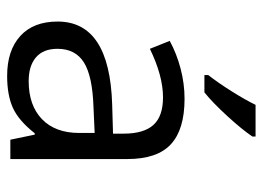

<svg xmlns="http://www.w3.org/2000/svg" viewBox="-122 -629 761 557"><g transform="rotate(90 258.5 -350.5)"><path d="M385.3 0 370.6 -70.8H366.7Q329.6 -23.9 292.7 -7.3Q255.9 9.3 200.2 9.3Q126.5 9.3 84.5 -28.8Q42.5 -66.9 42.5 -137.2Q42.5 -288.1 283.2 -295.4L367.7 -297.9V-328.6Q367.7 -387.2 342.5 -415Q317.4 -442.9 262.2 -442.9Q200.2 -442.9 121.6 -404.8L98.6 -462.4Q135.3 -482.4 179 -493.9Q222.7 -505.4 266.6 -505.4Q355.5 -505.4 398.4 -465.8Q441.4 -426.3 441.4 -339.4V0ZM215.3 -53.2Q285.6 -53.2 325.7 -91.8Q365.7 -130.4 365.7 -199.7V-244.6L290.5 -241.2Q200.7 -238.3 161.1 -213.4Q121.6 -188.5 121.6 -136.7Q121.6 -95.7 146.2 -74.5Q170.9 -53.2 215.3 -53.2ZM197.8 -574.2Q219.7 -602.1 244.9 -642.1Q270 -682.1 284.2 -711.4H376V-702.1Q356 -672.4 316.7 -629.4Q277.3 -586.4 248 -563H197.8Z"/></g></svg>

Font: Bpm'online Open Sans
Style: Regular
Weight: 400
Foundry: Ascender Corporation
Version: Version 1.10